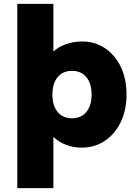

<svg xmlns="http://www.w3.org/2000/svg" viewBox="-20 -760 711 1000"><path d="M70 220V-740H258V-492Q285 -516 324 -530Q363 -544 409 -544Q475 -544 527.5 -508.5Q580 -473 609.5 -411Q639 -349 639 -267Q639 -187 609 -124.5Q579 -62 526 -26.5Q473 9 405 9Q362 9 323.5 -6Q285 -21 258 -47V220ZM355 -144Q403 -144 430 -177Q457 -210 457 -267Q457 -325 430 -358Q403 -391 355 -391Q307 -391 280 -358Q253 -325 253 -267Q253 -210 280 -177Q307 -144 355 -144Z"/></svg>

Font: Lexend Deca ExtraBold
Style: Regular
Weight: 800
Designer: Bonnie Shaver-Troup, Thomas Jockin
Foundry: Lexend
Version: Version 1.008; ttfautohint (v1.8.4.7-5d5b)